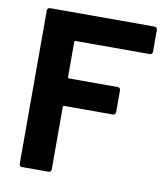

<svg xmlns="http://www.w3.org/2000/svg" viewBox="-80 -766 719 833"><g transform="rotate(10 280.0 -350.0)"><path d="M546 -591Q546 -586 542.5 -582.5Q539 -579 534 -579H207Q202 -579 202 -574V-419Q202 -414 207 -414H422Q427 -414 430.5 -410.5Q434 -407 434 -402V-305Q434 -300 430.5 -296.5Q427 -293 422 -293H207Q202 -293 202 -288V-12Q202 -7 198.5 -3.5Q195 0 190 0H73Q68 0 64.5 -3.5Q61 -7 61 -12V-688Q61 -693 64.5 -696.5Q68 -700 73 -700H534Q539 -700 542.5 -696.5Q546 -693 546 -688Z"/></g></svg>

Font: LinhAnh
Style: Bold
Weight: 700
Designer: Jeremy Tribby
Foundry: Tribby Type
Version: Version 1.408